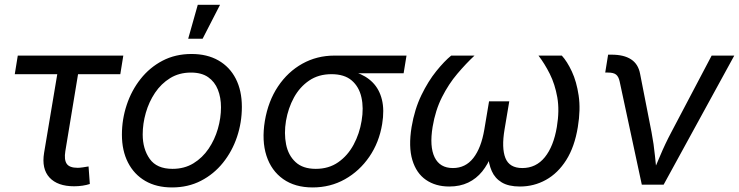

<svg xmlns="http://www.w3.org/2000/svg" viewBox="-20 -781 3125 812"><path d="M293.5 6.8Q223.6 6.8 189.5 -30Q155.3 -66.9 166.5 -134.8L222.2 -467.3H42.5L55.2 -545.9H501.5L488.8 -467.3H310.1L256.3 -141.6Q250.5 -106 262 -88.6Q273.4 -71.3 308.6 -71.3Q316.9 -71.3 330.1 -73.2Q343.3 -75.2 354.5 -77.1L359.9 -2.9Q346.7 1.5 329.1 4.2Q311.5 6.8 293.5 6.8Z M707.5 11.7Q641.6 11.7 594.2 -15.9Q546.9 -43.5 521.2 -93.8Q495.6 -144 495.6 -211.4Q495.6 -276.4 515.9 -337.4Q536.1 -398.4 574.5 -447Q612.8 -495.6 667.2 -524.2Q721.7 -552.7 790 -552.7Q856 -552.7 903.8 -525.4Q951.7 -498 977.3 -447.8Q1002.9 -397.5 1002.9 -329.1Q1002.9 -263.2 982.4 -202.1Q961.9 -141.1 923.1 -92.8Q884.3 -44.4 829.8 -16.4Q775.4 11.7 707.5 11.7ZM709.5 -66.9Q759.8 -66.9 798.1 -90.3Q836.4 -113.8 862.3 -152.1Q888.2 -190.4 901.4 -236.3Q914.6 -282.2 914.6 -327.1Q914.6 -368.7 901.4 -401.9Q888.2 -435.1 860.4 -454.6Q832.5 -474.1 787.6 -474.1Q737.8 -474.1 699.7 -450.7Q661.6 -427.2 635.7 -388.7Q609.9 -350.1 596.7 -304Q583.5 -257.8 583.5 -212.4Q583.5 -150.9 613.3 -108.9Q643.1 -66.9 709.5 -66.9ZM775.9 -617.2 816.4 -760.7H910.6L836.9 -617.2Z M1302.2 11.7Q1227.5 11.7 1177.5 -23.7Q1127.4 -59.1 1106.9 -122.3Q1086.4 -185.5 1100.1 -269.5Q1114.3 -353.5 1155.8 -415.5Q1197.3 -477.5 1258.8 -511.7Q1320.3 -545.9 1394.5 -545.9H1699.2L1687 -471.2H1447.8L1381.8 -467.3Q1327.1 -467.3 1287.4 -440.2Q1247.6 -413.1 1223.1 -368.4Q1198.7 -323.7 1189.5 -270Q1180.7 -216.8 1189.9 -170.4Q1199.2 -124 1230 -95.5Q1260.7 -66.9 1315.4 -66.9Q1370.6 -66.9 1410.6 -95Q1450.7 -123 1475.6 -169.4Q1500.5 -215.8 1509.3 -270Q1518.6 -324.7 1508.5 -369.4Q1498.5 -414.1 1467.5 -440.7Q1436.5 -467.3 1381.8 -467.3L1385.7 -489.3Q1440.9 -489.3 1484.4 -475.1Q1527.8 -460.9 1556.2 -432.1Q1584.5 -403.3 1595.2 -359.6Q1606 -315.9 1596.2 -256.3Q1583.5 -178.7 1542 -118.2Q1500.5 -57.6 1438.7 -22.9Q1377 11.7 1302.2 11.7Z M1879.9 7.8Q1822.3 7.8 1781.5 -20.3Q1740.7 -48.3 1723.9 -104.2Q1707 -160.2 1720.7 -244.1Q1733.4 -319.3 1762.2 -378.7Q1791 -438 1825.2 -480.2Q1859.4 -522.5 1888.2 -545.9H1986.8Q1950.7 -512.2 1914.1 -469Q1877.4 -425.8 1849.4 -370.4Q1821.3 -314.9 1809.6 -244.6Q1795.9 -161.1 1818.1 -115.7Q1840.3 -70.3 1895.5 -70.3Q1948.7 -70.3 1981.9 -112.8Q2015.1 -155.3 2028.3 -233.4L2048.3 -352.5H2133.8L2113.8 -233.4Q2100.6 -155.3 2117.4 -112.8Q2134.3 -70.3 2189 -70.3Q2247.1 -70.3 2284.2 -116.2Q2321.3 -162.1 2335 -244.1Q2346.7 -314 2336.9 -369.4Q2327.1 -424.8 2305.2 -468.5Q2283.2 -512.2 2257.3 -545.9H2356Q2378.4 -521.5 2398.4 -478.8Q2418.5 -436 2427.2 -377Q2436 -317.9 2423.8 -244.1Q2410.2 -160.2 2374.8 -104.2Q2339.4 -48.3 2288.8 -20.3Q2238.3 7.8 2178.7 7.8Q2130.9 7.8 2102.1 -9.5Q2073.2 -26.9 2059.8 -57.4Q2046.4 -87.9 2043.5 -127.4H2059.6Q2043.9 -86.4 2019.3 -55.9Q1994.6 -25.4 1960 -8.8Q1925.3 7.8 1879.9 7.8Z M2694.3 0 2600.6 -436.5Q2596.2 -457 2585.4 -465.6Q2574.7 -474.1 2551.8 -474.1H2539.6L2551.8 -549.8H2566.4Q2618.7 -549.8 2648.9 -530Q2679.2 -510.3 2687 -469.2L2735.4 -222.2Q2745.1 -171.9 2750 -121.3Q2754.9 -70.8 2760.7 -24.9H2729Q2751 -71.8 2771.7 -121.8Q2792.5 -171.9 2819.3 -222.2L2989.7 -545.9H3085.4L2786.6 0Z"/></svg>

Font: Inter
Style: Italic
Weight: 400
Italic angle: -9.3988°
Designer: Rasmus Andersson
Foundry: rsms
Version: Version 4.001;git-66647c0bb